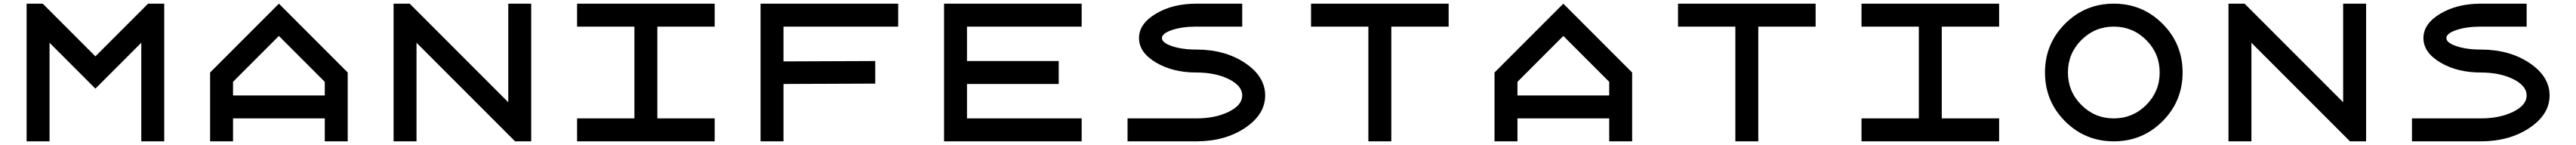

<svg xmlns="http://www.w3.org/2000/svg" viewBox="-20 -770 14040 790"><path d="M250 -537.1V0H125V-750H212.9L500 -462.9L787.1 -750H875V0H750V-537.1L500 -287.1Z M1875 0H1750V-125H1250V0H1125V-375L1500 -750L1875 -375ZM1750 -250V-324.2L1500 -574.2L1250 -324.2V-250Z M2250 -537.1V0H2125V-750H2212.9L2750 -212.9V-750H2875V0H2787.1Z M3125 0V-125H3437.5V-625H3125V-750H3875V-625H3562.5V-125H3875V0Z M4875 -750V-625H4250V-435.5L4750 -437.5V-314.5L4250 -312.5V0H4125V-750Z M5250 -125H5875V0H5125V-750H5875V-625H5250V-437.5H5750V-312.5H5250Z M6500 -750H6750V-625H6500Q6421.9 -625 6367.2 -606.4Q6312.5 -587.9 6312.5 -562.5Q6312.5 -537.1 6367.2 -518.6Q6421.9 -500 6500 -500Q6656.2 -500 6765.6 -426.8Q6875 -353.5 6875 -250Q6875 -146.5 6765.6 -73.2Q6656.2 0 6500 0H6125V-125H6500Q6603.5 -125 6676.8 -161.1Q6750 -197.3 6750 -250Q6750 -302.7 6676.8 -338.9Q6603.5 -375 6500 -375Q6371.1 -375 6279.3 -429.7Q6187.5 -484.4 6187.5 -562.5Q6187.5 -640.6 6279.3 -695.3Q6371.1 -750 6500 -750Z M7562.5 -625V0H7437.5V-625H7125V-750H7875V-625Z M8875 0H8750V-125H8250V0H8125V-375L8500 -750L8875 -375ZM8750 -250V-324.2L8500 -574.2L8250 -324.2V-250Z M9562.5 -625V0H9437.5V-625H9125V-750H9875V-625Z M10125 0V-125H10437.5V-625H10125V-750H10875V-625H10562.5V-125H10875V0Z M11500 -125Q11603.5 -125 11676.8 -198.2Q11750 -271.5 11750 -375Q11750 -478.5 11676.8 -551.8Q11603.5 -625 11500 -625Q11396.5 -625 11323.2 -551.8Q11250 -478.5 11250 -375Q11250 -271.5 11323.2 -198.2Q11396.5 -125 11500 -125ZM11500 0Q11343.8 0 11234.4 -109.4Q11125 -218.8 11125 -375Q11125 -531.2 11234.4 -640.6Q11343.8 -750 11500 -750Q11656.2 -750 11765.6 -640.6Q11875 -531.2 11875 -375Q11875 -218.8 11765.6 -109.4Q11656.2 0 11500 0Z M12250 -537.1V0H12125V-750H12212.9L12750 -212.9V-750H12875V0H12787.1Z M13500 -750H13750V-625H13500Q13421.9 -625 13367.2 -606.4Q13312.5 -587.9 13312.5 -562.5Q13312.5 -537.1 13367.2 -518.6Q13421.9 -500 13500 -500Q13656.2 -500 13765.6 -426.8Q13875 -353.5 13875 -250Q13875 -146.5 13765.6 -73.2Q13656.2 0 13500 0H13125V-125H13500Q13603.5 -125 13676.8 -161.1Q13750 -197.3 13750 -250Q13750 -302.7 13676.8 -338.9Q13603.5 -375 13500 -375Q13371.1 -375 13279.3 -429.7Q13187.5 -484.4 13187.5 -562.5Q13187.5 -640.6 13279.3 -695.3Q13371.1 -750 13500 -750Z"/></svg>

Font: Xanmono
Style: Regular
Weight: 400
Designer: GGBotNet
Foundry: GGBotNet
Version: 1.00